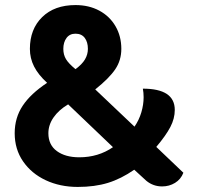

<svg xmlns="http://www.w3.org/2000/svg" viewBox="-20 -729 781 758"><path d="M38 -203Q38 -264 69.5 -311.5Q101 -359 166 -402Q131 -434 114.5 -466.5Q98 -499 98 -536Q98 -614 146.5 -661.5Q195 -709 278 -709Q331 -709 372 -687Q413 -665 436 -625.5Q459 -586 459 -536Q459 -491 435 -455.5Q411 -420 356 -376L511 -229Q529 -255 538 -285.5Q547 -316 547 -345Q547 -363 544 -379Q670 -379 670 -295Q670 -261 652.5 -227.5Q635 -194 597 -149L704 -47Q694 -21 671 -7Q648 7 620 7Q585 7 558 -15L510 -59Q458 -23 406 -7Q354 9 287 9Q217 9 160.5 -17.5Q104 -44 71 -92Q38 -140 38 -203ZM327 -536Q327 -563 314.5 -579.5Q302 -596 278 -596Q255 -596 242.5 -579Q230 -562 230 -536Q230 -513 240.5 -495.5Q251 -478 278 -456Q304 -475 315.5 -494.5Q327 -514 327 -536ZM426 -148 249 -317Q212 -295 191.5 -265.5Q171 -236 171 -203Q171 -157 204.5 -132.5Q238 -108 293 -108Q368 -108 426 -148Z"/></svg>

Font: K2D
Style: Bold
Weight: 700
Designer: Katatrad Aksorn Co.,Ltd.
Foundry: Cadson Demak Co.,Ltd.
Version: Version 1.000; ttfautohint (v1.6)